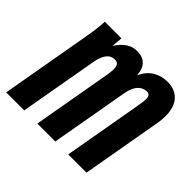

<svg xmlns="http://www.w3.org/2000/svg" viewBox="-145 -721 882 882"><g transform="rotate(45 296.0 -280.0)"><path d="M83.5 -550H191.5L186.5 -496Q227.5 -560 283 -560Q357 -560 362 -481Q382.5 -523.5 414.2 -541.2Q446 -559 482.5 -559Q531 -559 559.2 -528.8Q587.5 -498.5 587.5 -440Q587.5 -415.5 582.5 -388.5L514 0H395.5L463.5 -386.5Q469 -417 469 -432Q469 -446.5 463.8 -453.2Q458.5 -460 446.5 -460Q422 -460 404 -440.5Q386 -421 379 -382.5L311.5 0H195L263 -386.5Q267 -410.5 267 -423.5Q267 -443 260.2 -451.5Q253.5 -460 238.5 -460Q191 -460 177 -382.5L109.5 0H-7.5L70 -440.5Q81.5 -505 83.5 -550Z"/></g></svg>

Font: JuliaMono BoldItalic
Style: Regular
Weight: 700
Italic angle: -9°
Monospace: yes
Designer: cormullion
Foundry: corm
Version: Version 0.049; ttfautohint (v1.8.4)